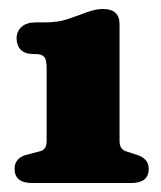

<svg xmlns="http://www.w3.org/2000/svg" viewBox="-20 -740 360 428"><path d="M55 -619.5H60Q73 -619.5 78.5 -613.2Q84 -607 84 -588V-426.5Q84 -416 80.5 -410.5Q77 -405 70 -403L41.5 -395.5Q12.5 -389 12.5 -363.5Q12.5 -332 52 -332H272.5Q311.5 -332 311.5 -363.5Q311.5 -387.5 283 -395.5L260 -403Q253.5 -405.5 250 -410.8Q246.5 -416 246.5 -426.5V-686Q246.5 -720 209.5 -720Q201.5 -720 192.8 -718.2Q184 -716.5 171.5 -712Q150.5 -704 129.8 -697Q109 -690 77 -690H58.5Q39 -690 28 -680Q17 -670 17 -654.5Q17 -639 26.2 -629.2Q35.5 -619.5 55 -619.5Z"/></svg>

Font: Fraunces SuperSoft 9pt
Style: Regular
Weight: 900
Version: Version 1.000;[b76b70a41]